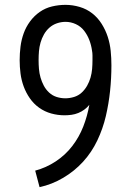

<svg xmlns="http://www.w3.org/2000/svg" viewBox="-20 -763 540 791"><path d="M143 8 125 -60Q170 -72 209.5 -98Q249 -124 277.5 -161Q306 -198 323 -241.5Q340 -285 348 -331Q339 -320 327.5 -311.5Q316 -303 302.5 -297.5Q289 -292 274.5 -290Q260 -288 246 -288Q218 -288 191 -295.5Q164 -303 141.5 -319Q119 -335 103 -358Q87 -381 77.5 -407Q68 -433 64.5 -460.5Q61 -488 61 -515Q61 -543 64.5 -571Q68 -599 77.5 -625.5Q87 -652 104 -675Q121 -698 144 -714Q167 -730 194.5 -736.5Q222 -743 250 -743Q279 -743 308 -734.5Q337 -726 360 -708Q383 -690 399 -664.5Q415 -639 424 -611Q433 -583 436 -553.5Q439 -524 439 -494Q439 -441 433.5 -388.5Q428 -336 416 -284.5Q404 -233 381 -184.5Q358 -136 322.5 -97Q287 -58 240.5 -30.5Q194 -3 143 8ZM249 -358Q267 -358 285 -363.5Q303 -369 316.5 -381.5Q330 -394 339 -410Q348 -426 353 -443.5Q358 -461 359.5 -479Q361 -497 361 -515Q361 -525 361 -535Q361 -545 359 -555Q356 -577 348 -598Q340 -619 326.5 -636.5Q313 -654 292.5 -663.5Q272 -673 250 -673Q232 -673 214.5 -667Q197 -661 183.5 -649Q170 -637 161 -621Q152 -605 147 -587.5Q142 -570 140.5 -552Q139 -534 139 -515Q139 -497 140.5 -479Q142 -461 147 -443.5Q152 -426 160.5 -410Q169 -394 182.5 -381.5Q196 -369 213.5 -363.5Q231 -358 249 -358Z"/></svg>

Font: Iosevka Curly Slab
Style: Regular
Weight: 400
Monospace: yes
Designer: Belleve Invis
Foundry: Belleve Invis
Version: Version 22.1.2; ttfautohint (v1.8.4)